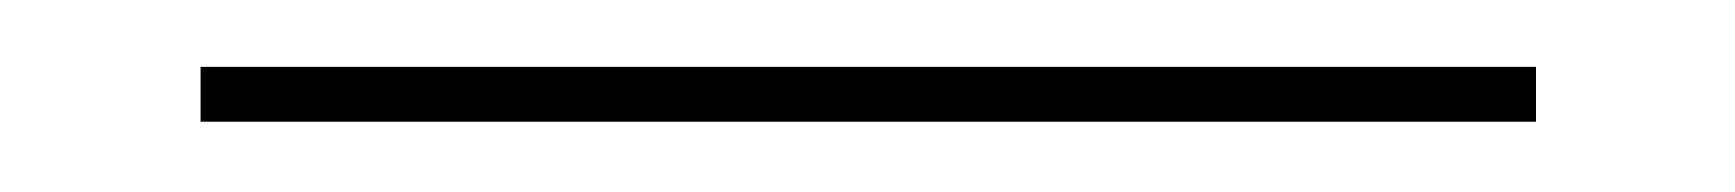

<svg xmlns="http://www.w3.org/2000/svg" viewBox="-20 38 506 56"><path d="M38.5 73.5V57.5H428V73.5Z"/></svg>

Font: Anek Odia Thin
Style: Regular
Weight: 250
Version: Version 1.003